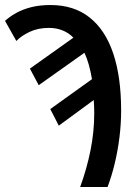

<svg xmlns="http://www.w3.org/2000/svg" viewBox="-31 -744 558 764"><path d="M288 0Q314 -71 329 -145Q344 -219 344 -294Q344 -307 343.5 -320.5Q343 -334 342 -346L203 -244L169 -310L335 -429Q330 -459 322.5 -486Q315 -513 305 -534L123 -405L88 -471L261 -594Q243 -613 218 -623Q193 -633 164 -633Q120 -633 86.5 -617Q53 -601 34 -581L-11 -661Q9 -679 34.5 -693Q60 -707 93.5 -715.5Q127 -724 170 -724Q263 -724 325.5 -674.5Q388 -625 419.5 -531.5Q451 -438 451 -304Q451 -252 444.5 -199Q438 -146 426 -95.5Q414 -45 397 0Z"/></svg>

Font: Noto Sans Display SemiCondensed Medium
Style: Regular
Weight: 500
Width: 4
Designer: Monotype Design Team
Foundry: Monotype Imaging Inc.
Version: Version 2.003